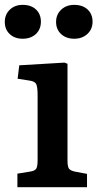

<svg xmlns="http://www.w3.org/2000/svg" viewBox="-37 -777 404 797"><path d="M57.1 -616.2Q23.9 -616.2 3.4 -635.5Q-17.1 -654.8 -17.1 -686Q-17.1 -716.8 3.7 -736.8Q24.4 -756.8 57.1 -756.8Q92.3 -756.8 112.5 -737.5Q132.8 -718.3 132.8 -687Q132.8 -655.3 111.8 -635.7Q90.8 -616.2 57.1 -616.2ZM195.8 -686Q195.8 -716.8 217 -736.8Q238.3 -756.8 271 -756.8Q306.2 -756.8 326.7 -737.5Q347.2 -718.3 347.2 -687Q347.2 -655.8 325.7 -636Q304.2 -616.2 271 -616.2Q237.8 -616.2 216.8 -635.5Q195.8 -654.8 195.8 -686ZM35.2 0V-56.2L88.9 -64.9Q108.4 -67.9 113.8 -77.4Q119.1 -86.9 119.1 -111.8V-381.8Q119.1 -417 113 -428.5Q106.9 -439.9 83 -442.9L36.1 -450.2L43 -505.9L231 -517.1L243.2 -512.2V-110.8Q243.2 -86.9 248.5 -78.1Q253.9 -69.3 272.9 -64.9L324.2 -55.2V0Z"/></svg>

Font: Literata Book SemiBold
Style: Regular
Weight: 600
Designer: Latin by Veronika Burian and Jose Scaglione. Greek by Irene Vlachou. Cyrillic by Vera Evstafieva
Foundry: TypeTogether
Version: Version 2.003;PS 002.003;hotconv 1.0.88;makeotf.lib2.5.64775